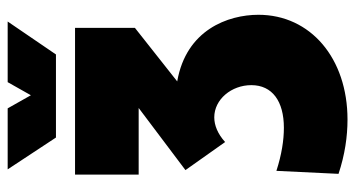

<svg xmlns="http://www.w3.org/2000/svg" viewBox="-238 -503 948 513"><g transform="rotate(-90 236.5 -246.0)"><path d="M348 -571 436 -700H274L239 -638L204 -700H41L126 -571ZM276 -247 419 -360V-520H27V-350H205L39 -225L114 -119C136 -139 159 -148 180 -148C228 -148 266 -102 266 -49C266 7 223 38 152 38C119 38 80 32 37 18L29 184C80 201 129 208 174 208C338 208 454 109 454 -30C454 -111 414 -223 276 -247Z"/></g></svg>

Font: Arthouse Owned Black
Style: Regular
Weight: 900
Designer: Jeremy Tribby
Foundry: Tribby Type
Version: Version 1.000;PS 001.000;hotconv 1.0.88;makeotf.lib2.5.64775